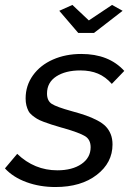

<svg xmlns="http://www.w3.org/2000/svg" viewBox="-44 -750 539 780"><path d="M196.8 -706.1 250 -730 316.9 -667 411.1 -730 454.1 -706.1 337.9 -616.2H273.9ZM-23.9 -65.9 25.9 -125Q95.7 -58.1 189 -58.1Q249.5 -58.1 286.9 -83.7Q324.2 -109.4 324.2 -151.9Q324.2 -183.1 301.3 -197Q278.3 -210.9 215.8 -229Q208.5 -231 205.1 -231.9Q180.2 -239.3 165.5 -243.9Q150.9 -248.5 133.3 -255.1Q115.7 -261.7 106.2 -267.6Q96.7 -273.4 86.4 -281.7Q76.2 -290 71.3 -299.8Q66.4 -309.6 63.2 -322Q60.1 -334.5 60.1 -350.1Q60.1 -402.3 89.8 -443.8Q119.6 -485.4 171.1 -508.1Q222.7 -530.8 286.1 -530.8Q398.4 -530.8 460.9 -461.9L410.2 -409.2Q384.8 -438 354 -450.9Q323.2 -463.9 282.2 -463.9Q222.2 -463.9 184.6 -439.5Q147 -415 147 -370.1Q147 -340.3 166.5 -327.9Q186 -315.4 246.1 -298.8Q281.7 -289.1 305.4 -280.8Q329.1 -272.5 351.1 -261Q373 -249.5 385.7 -236.3Q398.4 -223.1 405.8 -204.8Q413.1 -186.5 413.1 -163.1Q413.1 -88.9 349.1 -39.6Q285.2 9.8 181.2 9.8Q117.7 9.8 63.5 -10Q9.3 -29.8 -23.9 -65.9Z"/></svg>

Font: Rawline Medium
Style: Italic
Weight: 500
Italic angle: -12°
Designer: Matt McInerney, Pablo Impallari, Rodrigo Fuenzalida
Foundry: Matt McInerney, Pablo Impallari, Rodrigo Fuenzalida
Version: Version 4.020;PS 004.020;hotconv 1.0.88;makeotf.lib2.5.64775